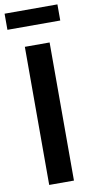

<svg xmlns="http://www.w3.org/2000/svg" viewBox="-104 -955 479 996"><g transform="rotate(-10 136.0 -457.5)"><path d="M201.2 -727.5V0H70.8V-727.5ZM275.4 -915V-830.1H-2.9V-915Z"/></g></svg>

Font: Inter 17pt SemiBold
Style: Regular
Weight: 600
Version: Version 4.001;git-66647c0bb